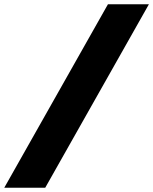

<svg xmlns="http://www.w3.org/2000/svg" viewBox="-84 -810 718 900"><path d="M614 -790 128 70H-64L422 -790Z"/></svg>

Font: Prodigy Sans ExtraBold
Style: Italic
Weight: 800
Italic angle: -13°
Designer: Wei Huang
Foundry: Wei Huang
Version: Version 1.003; ttfautohint (v1.8.3)